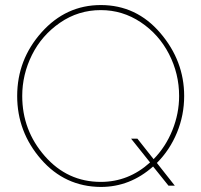

<svg xmlns="http://www.w3.org/2000/svg" viewBox="-20 -735 797 760"><path d="M709 -355Q709 -279 680.5 -210Q652 -141 601 -90L672 0H647L586 -76Q495 5 379 5Q237 4 142.5 -104.5Q48 -213 48 -355Q48 -499 144.5 -607Q241 -715 379 -715Q520 -715 614.5 -604.5Q709 -494 709 -355ZM379 -15Q489 -15 574 -92L499 -186H524L588 -105Q636 -154 662.5 -220Q689 -286 689 -355Q689 -443 649 -521Q609 -599 537 -647Q465 -695 379 -695Q290 -695 217.5 -645Q145 -595 106.5 -517.5Q68 -440 68 -355Q68 -219 157.5 -117Q247 -15 379 -15Z"/></svg>

Font: Raleway-v4020 Thin
Style: Regular
Weight: 250
Designer: Matt McInerney, Pablo Impallari, Rodrigo Fuenzalida
Foundry: Matt McInerney, Pablo Impallari, Rodrigo Fuenzalida
Version: Version 4.020;PS 004.020;hotconv 1.0.88;makeotf.lib2.5.64775